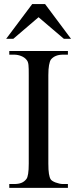

<svg xmlns="http://www.w3.org/2000/svg" viewBox="-20 -909 373 929"><path d="M24.9 0V-18.6H48.8Q69.3 -18.6 83.5 -24.2Q97.7 -29.8 107.4 -42.5Q119.1 -56.2 119.1 -117.7V-545.4Q119.1 -562.5 118.9 -574.5Q118.7 -586.4 117.7 -595Q116.7 -603.5 114.5 -609.4Q112.3 -615.2 108.4 -619.6Q99.1 -631.3 82.5 -637.9Q65.9 -644.5 48.8 -644.5H24.9V-662.1H308.6V-644.5H284.7Q245.6 -644.5 226.1 -620.6Q220.7 -612.3 217.3 -593.8Q213.9 -575.2 213.9 -545.4V-117.7Q213.9 -85.4 216.8 -67.9Q219.7 -50.3 225.1 -41.5Q227.5 -37.6 233.9 -33.4Q240.2 -29.3 248.8 -26.1Q257.3 -22.9 266.6 -20.8Q275.9 -18.6 284.7 -18.6H308.6V0ZM289.1 -721.2 166.5 -825.7 44.4 -721.2H9.8L135.7 -889.2H198.2L323.7 -721.2Z"/></svg>

Font: Doulos SIL Am
Style: Regular
Weight: 400
Designer: Walt Agee, Victor Gaultney, Peter Martin, Debbi Hosken, Becca Hirsbrunner
Foundry: SIL International
Version: Version 5.000